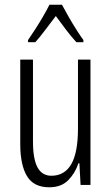

<svg xmlns="http://www.w3.org/2000/svg" viewBox="-20 -851 472 815"><path d="M364 -598V-66H322L317 -158H313Q299 -116 269.5 -86Q240 -56 189 -56Q123 -56 94.5 -103.5Q66 -151 66 -239V-598H120V-251Q120 -175 139.5 -140Q159 -105 198 -105Q254 -105 282.5 -154Q311 -203 311 -306V-598ZM243 -831Q255 -808 272 -778.5Q289 -749 306 -722.5Q323 -696 334 -681V-672H304Q283 -695 260.5 -724.5Q238 -754 217 -783Q196 -756 172.5 -724.5Q149 -693 130 -672H99V-681Q113 -701 130 -727.5Q147 -754 163 -781.5Q179 -809 190 -831Z"/></svg>

Font: Noto Sans Malayalam UI ExtraCondensed Light
Style: Regular
Weight: 300
Width: 2
Designer: Jelle Bosma - Monotype Design Team
Foundry: Monotype Imaging Inc.
Version: Version 2.104; ttfautohint (v1.8.4.7-5d5b)